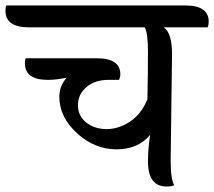

<svg xmlns="http://www.w3.org/2000/svg" viewBox="-94 -676 783 702"><path d="M535 -478 530 -91Q530 -19 543 1Q534 6 515 6Q447 6 447 -86Q447 -133 455 -183Q411 -130 331.5 -130Q252 -130 187.5 -189Q123 -248 123 -322Q123 -362 150 -392Q112 -384 81 -384Q-3 -384 -3 -445Q-3 -458 0 -463H260Q346 -463 346 -404Q346 -394 341 -384H303Q253 -384 222 -357.5Q191 -331 191 -291.5Q191 -252 221.5 -228Q252 -204 296 -204Q340 -204 381.5 -231.5Q423 -259 445 -313Q447 -417 447 -486.5Q447 -556 435 -576H12Q-74 -576 -74 -637Q-74 -650 -71 -656H584Q669 -656 669 -597Q669 -584 665 -576H505Q535 -555 535 -478Z"/></svg>

Font: Laila Medium
Style: Regular
Weight: 500
Designer: Hitesh Malaviya
Foundry: Indian Type Foundry
Version: Version 1.302;PS 1.0;hotconv 1.0.78;makeotf.lib2.5.61930; tt